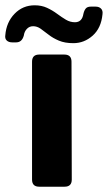

<svg xmlns="http://www.w3.org/2000/svg" viewBox="-55 -705 408 725"><path d="M93 0Q66 0 66 -27V-472Q66 -499 93 -499H188Q215 -499 215 -472L216 -27Q216 0 189 0ZM35 -571Q28 -545 6 -545H-9Q-22 -545 -29.5 -552Q-37 -559 -35 -572Q-31 -621 0 -653Q31 -685 76 -685Q102 -685 122.5 -675.5Q143 -666 160.5 -653Q178 -640 194 -630.5Q210 -621 228 -621Q255 -621 260 -653Q263 -666 269 -673Q275 -680 288 -680H306Q319 -680 326.5 -672.5Q334 -665 332 -651Q327 -599 295 -570.5Q263 -542 222 -542Q190 -542 167.5 -551.5Q145 -561 128.5 -574Q112 -587 98.5 -596.5Q85 -606 70 -606Q56 -606 46.5 -596Q37 -586 35 -571Z"/></svg>

Font: Pitagon Sans
Style: Bold
Weight: 700
Designer: Travis Tran
Foundry: Pitagon
Version: Version 1.001; ttfautohint (v1.8.4.7-5d5b);gftools[0.9.26]